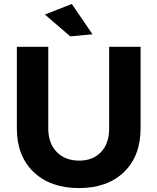

<svg xmlns="http://www.w3.org/2000/svg" viewBox="-20 -936 793 967"><path d="M341.8 -916 445.8 -763.2 334 -752.9 206.1 -862.8ZM223.1 -289.1Q223.1 -213.9 265.9 -170.4Q308.6 -127 378.9 -127Q447.8 -127 488.8 -170.2Q529.8 -213.4 529.8 -289.1V-700.2H688V-289.1Q688 -150.4 604.5 -69.6Q521 11.2 377.9 11.2Q233.9 11.2 149.4 -69.6Q64.9 -150.4 64.9 -289.1V-700.2H223.1Z"/></svg>

Font: Montserrat arm SemiBold
Style: Regular
Weight: 600
Designer: Julieta Ulanovsky
Foundry: Julieta Ulanovsky
Version: Version 6.000;PS 006.000;hotconv 1.0.88;makeotf.lib2.5.64775